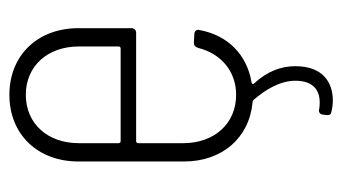

<svg xmlns="http://www.w3.org/2000/svg" viewBox="-180 -370 729 409"><g transform="rotate(-90 184.5 -165.5)"><path d="M329 -250V-363C329 -449 272 -510 187 -510C102 -510 45 -449 45 -363V-138C45 -57 95 1 171 8C173 8 175 9 176 10C198 35 217 67 217 99C217 139 195 151 171 151C167 151 162 151 157 150C151 148 146 151 145 157L144 165C143 172 145 175 151 176C159 178 167 179 175 179C211 179 248 160 248 99C248 70 238 40 211 11C209 9 210 7 213 6C273 -4 314 -45 325 -105C327 -112 322 -116 316 -116L298 -117C292 -117 289 -114 287 -108C275 -60 238 -27 187 -27C126 -27 84 -73 84 -140V-236C84 -238 86 -240 88 -240H319C325 -240 329 -244 329 -250ZM187 -475C248 -475 290 -429 290 -362V-277C290 -275 288 -273 286 -273H88C86 -273 84 -275 84 -277V-362C84 -429 126 -475 187 -475Z"/></g></svg>

Font: Barlow Condensed ExtraLight
Style: Regular
Weight: 275
Width: 3
Designer: Jeremy Tribby
Foundry: Tribby Type
Version: Version 1.422;hotconv 1.0.109;makeotfexe 2.5.65596